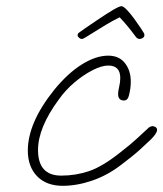

<svg xmlns="http://www.w3.org/2000/svg" viewBox="-20 -587 528 621"><path d="M183 14Q130 14 100 -17Q70 -48 70 -100Q70 -190 155 -296Q199 -350 244.5 -378.5Q290 -407 330 -407Q365 -407 384 -383Q403 -359 403 -323Q403 -301 397 -278Q393 -262 381 -262Q362 -262 362 -283Q362 -292 365.5 -306.5Q369 -321 369 -335Q369 -375 330 -375Q309 -375 279.5 -360Q250 -345 221 -320.5Q192 -296 170 -265Q103 -174 103 -102Q103 -19 178 -19Q225 -19 268 -33.5Q311 -48 369 -94Q405 -122 423 -139Q441 -156 462 -175Q468 -179 473 -179Q478 -179 483 -176Q488 -173 488 -167Q488 -156 468 -136Q451 -120 432 -102.5Q413 -85 372 -54Q328 -20 278.5 -3Q229 14 183 14ZM244 -461Q240 -461 235.5 -465Q231 -469 231 -473Q231 -478 235 -481Q237 -483 256 -496Q275 -509 299.5 -525.5Q324 -542 345 -554.5Q366 -567 373 -567Q379 -567 390.5 -555Q402 -543 414 -526.5Q426 -510 435 -496.5Q444 -483 446 -479Q447 -477 447 -473Q447 -468 442 -464.5Q437 -461 432 -461Q425 -461 420 -467Q392 -505 367 -531Q348 -522 322 -506.5Q296 -491 275 -477.5Q254 -464 249 -462Q247 -461 244 -461Z"/></svg>

Font: Oooh Baby
Style: Regular
Weight: 400
Designer: Robert E. Leuschke
Foundry: Robert E. Leuschke
Version: Version 1.011; ttfautohint (v1.8.3)